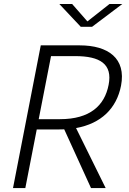

<svg xmlns="http://www.w3.org/2000/svg" viewBox="-20 -962 660 982"><path d="M109.5 0 168 -300H284L308.5 -300.5L445.5 0H520.5L369 -307C497 -330 576 -407 599 -523.5C626 -663.5 533.5 -730 387.5 -730H188.5L46.5 0ZM287 -352.5H178L241 -675H364.5C492 -675 556.5 -634.5 535.5 -528C515 -421.5 439.5 -352.5 287 -352.5ZM283.5 -941.5H349L427 -852.5L540 -941.5H605.5L451 -825H393Z"/></svg>

Font: Monaspace Neon ExtraLight
Style: Italic
Weight: 200
Italic angle: -11°
Designer: Riley Cran & the Lettermatic Team
Foundry: Lettermatic
Version: Version 1.200 (Monaspace Neon)